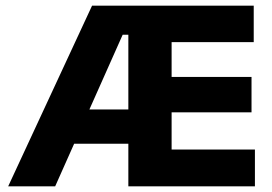

<svg xmlns="http://www.w3.org/2000/svg" viewBox="-20 -659 962 679"><path d="M175.1 0H8.9L305.6 -639H463.3L462.6 -536.1H413.8ZM459.7 -150.6H172V-271.9H459.7ZM881.5 0H479.4V-130.3H881.5ZM586.9 0H433.9V-639H586.9ZM869.5 -261.7H523.7V-386.9H869.5ZM877.3 -509.9H479.3V-639H877.3Z"/></svg>

Font: Anek Malayalam Medium
Style: Regular
Weight: 500
Designer: Maithili Shingre (Malayalam) & Yesha Goshar (Latin)
Foundry: Ek Type
Version: Version 1.003